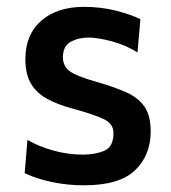

<svg xmlns="http://www.w3.org/2000/svg" viewBox="-20 -529 499 560"><path d="M224.5 11.5Q175.5 11.5 129.5 1.5Q83.5 -8.5 52 -24L60 -121Q93.5 -101.5 136 -89.8Q178.5 -78 222 -78Q258 -78 284.5 -89.5Q311 -101 311 -141Q311 -167 284.8 -180.5Q258.5 -194 191 -212.5Q149.5 -223.5 118.8 -240Q88 -256.5 71 -284Q54 -311.5 54 -356.5Q54 -428.5 100.5 -468.8Q147 -509 225 -509Q274.5 -509 318.5 -497.8Q362.5 -486.5 389.5 -473L381 -376Q346 -398 305 -408.8Q264 -419.5 238.5 -419.5Q209 -419.5 186.2 -407Q163.5 -394.5 163.5 -362Q163.5 -336.5 182.8 -321.8Q202 -307 262.5 -290Q313 -275.5 348.2 -259.8Q383.5 -244 401.5 -217.8Q419.5 -191.5 419.5 -145.5Q419.5 -76.5 374 -32.5Q328.5 11.5 224.5 11.5Z"/></svg>

Font: Commissioner Medium
Style: Regular
Weight: 500
Designer: Kostas Bartsokas
Foundry: Kostas Bartsokas
Version: Version 1.000; ttfautohint (v1.8.3)